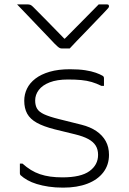

<svg xmlns="http://www.w3.org/2000/svg" viewBox="-20 -851 590 879"><path d="M299 -629Q290 -629 281 -629Q272 -629 263 -629Q256 -629 250 -633Q244 -637 230 -651Q222 -660 202 -680.5Q182 -701 156.5 -728Q131 -755 105 -782Q79 -809 58 -831Q70 -831 80 -831Q90 -831 102 -831Q113 -831 118.5 -829Q124 -827 131 -820Q147 -804 191 -759.5Q235 -715 295 -653L254 -674H297L256 -653Q318 -715 359 -757Q400 -799 432 -831H469Q473 -831 475 -830Q477 -829 478 -827Q479 -825 479 -822Q479 -818 475 -813.5Q471 -809 457 -794Q444 -781 422.5 -758Q401 -735 376.5 -710Q352 -685 331 -663Q310 -641 299 -629ZM266 -39Q350 -39 389.5 -67.5Q429 -96 429 -142Q429 -167 418 -184.5Q407 -202 384 -214.5Q361 -227 324 -236L230 -259Q179 -272 148.5 -289Q118 -306 104.5 -330.5Q91 -355 91 -390Q91 -419 103.5 -445Q116 -471 142 -491Q168 -511 207.5 -522.5Q247 -534 300 -534Q341 -534 370 -529.5Q399 -525 418.5 -518Q438 -511 448 -505Q452 -503 453.5 -501Q455 -499 455.5 -497Q456 -495 456 -492Q456 -483 456 -475.5Q456 -468 456 -458H444Q422 -469 400 -475.5Q378 -482 352 -484.5Q326 -487 291 -487Q241 -487 207.5 -474Q174 -461 157.5 -439Q141 -417 141 -391Q141 -369 149.5 -354Q158 -339 181.5 -328Q205 -317 249 -306L353 -280Q393 -270 421 -251Q449 -232 464 -205Q479 -178 479 -142Q479 -96 453 -62Q427 -28 380 -10Q333 8 269 8Q233 8 203 3.5Q173 -1 148.5 -8.5Q124 -16 105.5 -26.5Q87 -37 74 -49Q73 -51 72 -52.5Q71 -54 71 -57Q71 -68 71 -80Q71 -92 71 -102H83Q102 -85 121.5 -73Q141 -61 163 -53.5Q185 -46 210.5 -42.5Q236 -39 266 -39Z"/></svg>

Font: Recursive Sans Linear Light
Style: Regular
Weight: 300
Version: Version 1.085